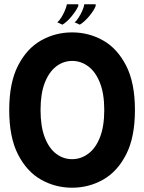

<svg xmlns="http://www.w3.org/2000/svg" viewBox="-20 -863 673 895"><path d="M23 -350Q23 -477 64 -557Q105 -637 171.5 -674.5Q238 -712 316 -712Q394 -712 460.5 -674.5Q527 -637 568 -557Q609 -477 609 -350Q609 -223 568 -143Q527 -63 460.5 -25.5Q394 12 316 12Q238 12 171.5 -25.5Q105 -63 64 -143Q23 -223 23 -350ZM169 -350Q169 -274 188.5 -223Q208 -172 241.5 -146.5Q275 -121 316 -121Q357 -121 391.5 -146.5Q426 -172 446 -223Q466 -274 466 -350Q466 -427 445.5 -478Q425 -529 391 -554Q357 -579 317 -579Q275 -579 241.5 -553Q208 -527 188.5 -476.5Q169 -426 169 -350ZM271 -748 247 -759Q255 -765 264.5 -779.5Q274 -794 281.5 -811.5Q289 -829 292 -843H345V-835Q337 -816 315.5 -789Q294 -762 271 -748ZM352 -748 328 -759Q336 -765 345.5 -779.5Q355 -794 363 -811.5Q371 -829 373 -843H426V-835Q419 -816 397 -789Q375 -762 352 -748Z"/></svg>

Font: Phudu SemiBold
Style: Regular
Weight: 600
Version: Version 1.005;gftools[0.9.23]